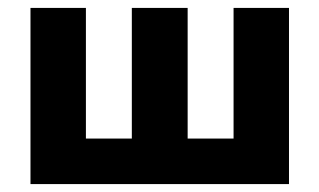

<svg xmlns="http://www.w3.org/2000/svg" viewBox="-20 -465 807 485"><path d="M57 0V-445H197V-115H313V-445H454V-115H570V-445H710V0Z"/></svg>

Font: Nunito Sans 12pt ExtraLight
Style: Weight 830 Width 84 Optical size 12.0 YTLC 445
Weight: 830
Width: 4
Designer: Vernon Adams
Foundry: Vernon Adams
Version: Version 3.101;gftools[0.9.27]